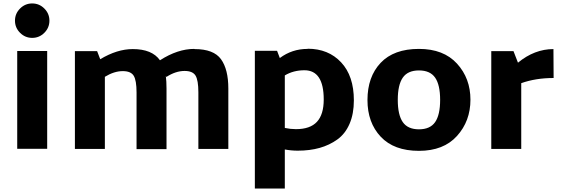

<svg xmlns="http://www.w3.org/2000/svg" viewBox="-20 -864 3264 1115"><path d="M237.5 -673.5Q208 -644 167 -644Q126 -644 96.5 -673.5Q67 -703 67 -744Q67 -785 96.5 -814.5Q126 -844 167 -844Q208 -844 237.5 -814.5Q267 -785 267 -744Q267 -703 237.5 -673.5ZM80 0V-568H254V0Z M1108 -580 1110 -579Q1221 -579 1263.5 -520Q1306 -461 1306 -350V1H1132V-328Q1132 -398 1115.5 -425Q1099 -452 1052 -452Q1000 -452 946 -417L943 -423Q947 -392 947 -349V2H773V-327Q773 -397 756.5 -424Q740 -451 693 -451Q643 -451 589 -418V1H415V-567H544L562 -520Q660 -579 751 -579Q863 -579 909 -514Q1012 -580 1108 -580Z M1766 -580 1767 -581Q1887 -581 1961 -502Q2035 -423 2035 -281Q2035 -203 2010 -145Q1985 -87 1939 -54Q1893 -21 1836 -5Q1779 11 1709 11Q1671 11 1634 4V231H1460V-569H1589L1605 -527Q1676 -580 1766 -580ZM1698 -114H1699Q1781 -114 1820.5 -156.5Q1860 -199 1860 -286Q1860 -456 1748 -456Q1684 -456 1634 -426V-121Q1667 -114 1698 -114Z M2413 12Q2268 12 2191 -70Q2114 -152 2114 -283Q2114 -418 2190.5 -499Q2267 -580 2413 -580Q2556 -580 2634 -494.5Q2712 -409 2712 -285Q2712 -161 2634 -74.5Q2556 12 2413 12ZM2319 -155Q2348 -113 2413 -113Q2478 -113 2507 -155Q2536 -197 2536 -284Q2536 -371 2507 -413Q2478 -455 2413 -455Q2348 -455 2319 -413Q2290 -371 2290 -284Q2290 -197 2319 -155Z M3194 -579 3195 -411Q3091 -411 3007 -381V1H2833V-567H2962L2988 -500Q3084 -579 3194 -579Z"/></svg>

Font: Martel Sans Heavy
Style: Regular
Weight: 900
Designer: Dan Reynolds and Mathieu Réguer
Foundry: Dan Reynolds and Mathieu Réguer
Version: Version 1.001;PS 001.001;hotconv 1.0.70;makeotf.lib2.5.58329